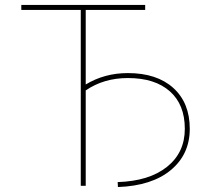

<svg xmlns="http://www.w3.org/2000/svg" viewBox="-20 -750 842 775"><path d="M496 -455Q613 -455 679.5 -395Q746 -335 746 -230Q746 -127 669.5 -63.5Q593 0 456 5L455 -15Q582 -19 654 -76.5Q726 -134 726 -230Q726 -328 665.5 -381.5Q605 -435 496 -435Q399 -435 326 -385V0H306V-710H66V-730H566V-710H326V-409Q402 -455 496 -455Z"/></svg>

Font: M PLUS 1p Thin
Style: Regular
Weight: 250
Version: Version 1.062